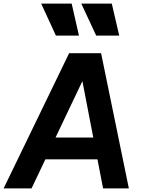

<svg xmlns="http://www.w3.org/2000/svg" viewBox="-47 -1038 779 1058"><path d="M-27 0H127L203 -160H490L521 0H663L510 -745H334ZM180 -1018 261 -842H388L348 -1018ZM259 -280 407 -591 467 -280ZM401 -1018 483 -842H610L569 -1018Z"/></svg>

Font: Mluvka Bold
Style: Italic
Weight: 700
Italic angle: -8°
Designer: Modified by Jiří Krblich, Original typeface by Gumpita Rahayu
Foundry: Gumpita Rahayu & Jiří Krblich
Version: Version 2.000;Glyphs 3.1.1 (3134)